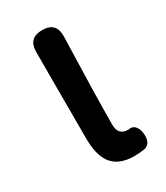

<svg xmlns="http://www.w3.org/2000/svg" viewBox="-147 -617 603 696"><g transform="rotate(-30 154.0 -268.5)"><path d="M208 13Q142 13 113 -26Q87 -60 87 -133V-341V-492Q87 -550 145 -550Q204 -550 202 -490Q194 -236 194 -126Q194 -81 235 -81Q236 -81 237 -81Q252 -85 262.5 -75Q273 -65 276 -47Q283 -1 253 9Q229 13 208 13Z"/></g></svg>

Font: GenSenRounded TW M
Style: Regular
Weight: 500
Version: Version 1.501;PS 1;hotconv 16.6.51;makeotf.lib2.5.65220